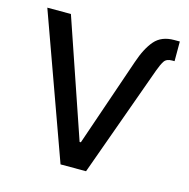

<svg xmlns="http://www.w3.org/2000/svg" viewBox="-107 -840 930 944"><g transform="rotate(15 357.5 -367.5)"><path d="M505.4 -579.6Q530.8 -655.3 565.7 -695.3Q600.6 -735.4 664.6 -735.4H693.4V-635.3H680.7Q652.3 -635.3 640.9 -617.7Q629.4 -600.1 617.2 -566.4L413.1 0H283.2L21 -727.5H141.1L345.2 -130.9H351.6Z"/></g></svg>

Font: Inter 18pt Medium
Style: Regular
Weight: 500
Designer: Rasmus Andersson
Foundry: rsms
Version: Version 4.001;git-66647c0bb